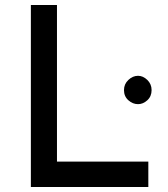

<svg xmlns="http://www.w3.org/2000/svg" viewBox="-20 -745 670 765"><path d="M103 -725H207V-101H571V0H103ZM474 -386Q474 -410 491.5 -426.5Q509 -443 530 -443Q550 -443 567 -426.5Q584 -410 584 -386Q584 -361 567 -345.5Q550 -330 530 -330Q509 -330 491.5 -345.5Q474 -361 474 -386Z"/></svg>

Font: Reem Kufi Ink
Style: Regular
Weight: 400
Designer: Khaled Hosny
Version: Version 1.7